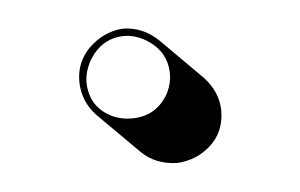

<svg xmlns="http://www.w3.org/2000/svg" viewBox="-29 -363 416 266"><g transform="rotate(-5 178.5 -230.0)"><path d="M207.5 -134.3Q178.2 -135.3 159.2 -153.8L102.5 -210.4Q83.5 -230.5 83 -257.8Q83 -294.9 116.7 -315.9Q133.3 -325.7 150.9 -326.2Q178.2 -325.2 198.7 -305.2L255.4 -248.5Q274.9 -227.5 275.4 -201.7Q275.4 -162.1 239.7 -142.6Q224.1 -134.8 207.5 -134.3ZM150.9 -201.2Q186.5 -201.2 203.1 -232.9Q209 -245.6 209 -257.8Q209 -291.5 176.8 -309.1Q163.6 -315.9 150.9 -315.9Q117.7 -315.9 100.1 -284.2Q93.3 -271 92.8 -257.8Q92.8 -221.7 125 -206.5Q137.2 -201.2 150.9 -201.2Z"/></g></svg>

Font: Linux Biolinum Shadow O
Style: Bold
Weight: 700
Designer: Philipp H. Poll
Foundry: Philipp H. Poll
Version: Version 0.9.2